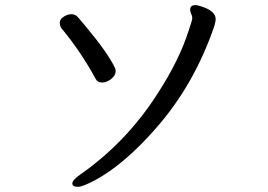

<svg xmlns="http://www.w3.org/2000/svg" viewBox="-20 -703 1040 745"><path d="M377 -382.8Q357.9 -382.8 351.1 -397Q293 -503.9 218.8 -592.8Q211.9 -603 211.9 -615.2Q211.9 -627.9 226.8 -637.9Q241.7 -647.9 256.8 -647.9Q272.9 -647.9 283 -635.5Q293 -623 313 -600.1Q399.9 -496.1 426.8 -438Q428.7 -431.2 428.7 -426.8Q428.7 -410.2 411.4 -396.5Q394 -382.8 377 -382.8ZM282.7 22Q260.7 22 260.7 8.8Q260.7 -4.9 293 -26.9Q469.7 -150.9 588.9 -335.9Q675.8 -469.2 711.9 -584Q726.1 -625 726.1 -632.8Q726.1 -640.1 721.9 -648.7Q717.8 -657.2 717.8 -665Q717.8 -683.1 737.8 -683.1Q749 -683.1 768.1 -675.8Q816.9 -658.2 816.9 -628.9Q816.9 -621.1 812 -603Q733.9 -374 584 -204.1Q461.9 -64.9 349.1 -3.9Q299.8 22 282.7 22Z"/></svg>

Font: LXGW WenKai GB Screen
Style: Regular
Weight: 400
Designer: LXGW / Fontworks Inc.
Foundry: LXGW / Fontworks Inc.
Version: Version 1.321;February 19, 2024;FontCreator 14.0.0.2901 64-b